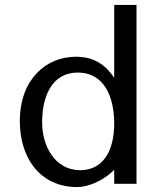

<svg xmlns="http://www.w3.org/2000/svg" viewBox="-20 -742 651 775"><path d="M150 -248C150 -346 185 -449 294 -449C405 -449 441 -344 441 -244C441 -129 393 -55 304 -55C202 -55 150 -152 150 -248ZM531 0V-722H441V-428C409 -475 365 -513 287 -513C165 -513 60 -421 60 -253C60 -103 143 13 291 13C351 13 415 -28 441 -57V0Z"/></svg>

Font: Perun
Style: Regular
Weight: 400
Foundry: Copyright (c) Stefan Peev, Context Ltd, 2016
Version: Version 1.089